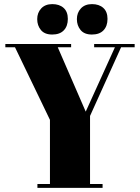

<svg xmlns="http://www.w3.org/2000/svg" viewBox="-20 -914 681 934"><path d="M397 -371 539 -684H438V-700H635V-684H569L418 -350V-19H479V0H162V-19H223V-331L53 -684H6V-700H326V-684H261ZM372 -768Q354 -790 354 -821Q354 -852 373.5 -873Q393 -894 427.5 -894Q462 -894 482.5 -875.5Q503 -857 503 -822Q503 -787 483.5 -766.5Q464 -746 427 -746Q390 -746 372 -768ZM179 -768Q161 -790 161 -821Q161 -852 180.5 -873Q200 -894 234.5 -894Q269 -894 289.5 -875.5Q310 -857 310 -822Q310 -787 290.5 -766.5Q271 -746 234 -746Q197 -746 179 -768Z"/></svg>

Font: SVN-Abril Fatface
Style: Regular
Weight: 400
Designer: Veronika Burian, Jos? Scaglione
Foundry: TypeTogether
Version: Version 1.001